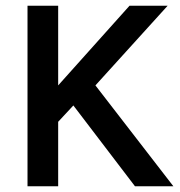

<svg xmlns="http://www.w3.org/2000/svg" viewBox="-20 -650 628 670"><path d="M76 0V-630H183V-352L432 -630H565L313 -352L585 0H451L236 -282L183 -225V0Z"/></svg>

Font: Mukta Mahee Medium
Style: Regular
Weight: 500
Designer: Shuchita Grover, Noopur Datye, Girish Dalvi, Yashodeep Gholap
Foundry: Ek Type
Version: Version 2.538;PS 1.000;hotconv 16.6.51;makeotf.lib2.5.65220;